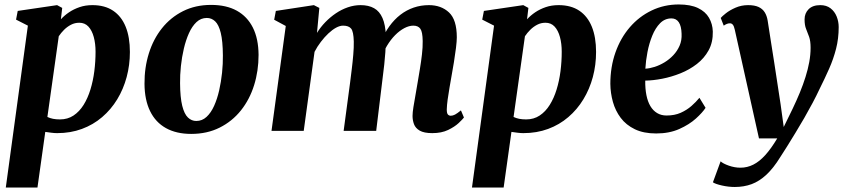

<svg xmlns="http://www.w3.org/2000/svg" viewBox="-20 -587 3794 861"><path d="M6 254 105 -472 52 -499 59.5 -538 236 -564 259 -551.5 253 -500.5Q268.5 -517.5 289.5 -531.8Q310.5 -546 336.8 -555Q363 -564 394.5 -564Q450 -564 487.2 -539Q524.5 -514 543.5 -467.2Q562.5 -420.5 562.5 -354Q562.5 -295.5 548 -241.5Q533.5 -187.5 505.8 -141.8Q478 -96 438 -61.8Q398 -27.5 347.2 -8.8Q296.5 10 236.5 10Q224 10 210.2 8.2Q196.5 6.5 183 4.5L148 254ZM192.5 -62.5Q204 -57 217.8 -54.2Q231.5 -51.5 249 -51.5Q283.5 -51.5 309.8 -69Q336 -86.5 354.8 -116.5Q373.5 -146.5 385.5 -185.5Q397.5 -224.5 403 -268Q408.5 -311.5 408.5 -355Q408.5 -391.5 400.5 -421Q392.5 -450.5 376.5 -467.8Q360.5 -485 335.5 -485Q315.5 -485 298.2 -476Q281 -467 267.2 -453.2Q253.5 -439.5 243.5 -424.5Z M926.5 -565Q995 -565 1042 -539Q1089 -513 1114 -463.2Q1139 -413.5 1139.5 -341Q1139.5 -269 1119.5 -205Q1099.5 -141 1060.5 -92Q1021.5 -43 965.2 -14.8Q909 13.5 837.5 13.5Q771 13.5 724.2 -12.5Q677.5 -38.5 653 -88.8Q628.5 -139 628 -211Q627.5 -283.5 647.5 -347.5Q667.5 -411.5 706.2 -460.2Q745 -509 800.8 -537Q856.5 -565 926.5 -565ZM907.5 -506.5Q881 -506.5 861.2 -488Q841.5 -469.5 827.5 -438.5Q813.5 -407.5 804.5 -369.2Q795.5 -331 791.2 -290.5Q787 -250 787.5 -213.5Q788 -149.5 797.2 -112.5Q806.5 -75.5 822.8 -60Q839 -44.5 860 -44.5Q886.5 -44.5 906.2 -62.8Q926 -81 940 -112Q954 -143 962.8 -181.5Q971.5 -220 975.8 -260.8Q980 -301.5 979.5 -338.5Q979 -403 970 -439.5Q961 -476 945 -491.2Q929 -506.5 907.5 -506.5Z M1412 -551.5 1401.5 -439.5Q1417 -465 1438.8 -487.5Q1460.5 -510 1486 -527.2Q1511.5 -544.5 1539.8 -554.2Q1568 -564 1597 -564Q1633 -564 1657.5 -550.2Q1682 -536.5 1695.2 -506.2Q1708.5 -476 1710.5 -426Q1710.5 -418.5 1710.5 -409.8Q1710.5 -401 1709.8 -391.5Q1709 -382 1707.5 -372.5L1688 -399Q1704 -438.5 1726 -469Q1748 -499.5 1775.5 -520.8Q1803 -542 1835.2 -553Q1867.5 -564 1903.5 -564Q1958.5 -564 1993.5 -531.2Q2028.5 -498.5 2028.5 -419.5Q2028.5 -403 2024.8 -372.2Q2021 -341.5 2015.5 -307.8Q2010 -274 2005 -247Q2000.5 -221.5 1995.8 -194Q1991 -166.5 1987.5 -141Q1984 -115.5 1983.5 -96.5Q1983.5 -78.5 1988.8 -73.2Q1994 -68 2001.5 -68Q2010.5 -68 2020.5 -73.2Q2030.5 -78.5 2047 -92L2060.5 -60Q2054.5 -52 2036.8 -35.2Q2019 -18.5 1989.5 -4.2Q1960 10 1918.5 10Q1881.5 10 1862.2 -1.2Q1843 -12.5 1836.5 -30.2Q1830 -48 1830 -67Q1830 -82.5 1834 -107.2Q1838 -132 1843.2 -161Q1848.5 -190 1853 -218Q1857.5 -245 1863 -277.8Q1868.5 -310.5 1872.2 -343Q1876 -375.5 1875.5 -403Q1875 -444 1865 -458Q1855 -472 1833.5 -472Q1814.5 -472 1793.5 -461Q1772.5 -450 1752.2 -429.8Q1732 -409.5 1715.2 -381.5Q1698.5 -353.5 1687.5 -319L1710.5 -402.5Q1710 -379.5 1708 -352.5Q1706 -325.5 1703.2 -298.2Q1700.5 -271 1697 -246.5L1667 0H1521L1550 -217Q1553.5 -245.5 1557.5 -277.5Q1561.5 -309.5 1564.2 -341.8Q1567 -374 1566.5 -400.5Q1565.5 -445.5 1554.5 -458.8Q1543.5 -472 1518.5 -472Q1504 -472 1487 -462.8Q1470 -453.5 1452.5 -437Q1435 -420.5 1418.8 -399.2Q1402.5 -378 1390.5 -354.5L1342 0H1197.5L1261.5 -470.5L1209.5 -498.5L1217 -538L1387.5 -564Z M2096.5 254 2195.5 -472 2142.5 -499 2150 -538 2326.5 -564 2349.5 -551.5 2343.5 -500.5Q2359 -517.5 2380 -531.8Q2401 -546 2427.2 -555Q2453.5 -564 2485 -564Q2540.5 -564 2577.8 -539Q2615 -514 2634 -467.2Q2653 -420.5 2653 -354Q2653 -295.5 2638.5 -241.5Q2624 -187.5 2596.2 -141.8Q2568.5 -96 2528.5 -61.8Q2488.5 -27.5 2437.8 -8.8Q2387 10 2327 10Q2314.5 10 2300.8 8.2Q2287 6.5 2273.5 4.5L2238.5 254ZM2283 -62.5Q2294.5 -57 2308.2 -54.2Q2322 -51.5 2339.5 -51.5Q2374 -51.5 2400.2 -69Q2426.5 -86.5 2445.2 -116.5Q2464 -146.5 2476 -185.5Q2488 -224.5 2493.5 -268Q2499 -311.5 2499 -355Q2499 -391.5 2491 -421Q2483 -450.5 2467 -467.8Q2451 -485 2426 -485Q2406 -485 2388.8 -476Q2371.5 -467 2357.8 -453.2Q2344 -439.5 2334 -424.5Z M3144 -103.5Q3130.5 -82.5 3100.8 -55.5Q3071 -28.5 3026.2 -8.5Q2981.5 11.5 2922.5 11.5Q2866 11.5 2826.8 -7.5Q2787.5 -26.5 2763.5 -58.5Q2739.5 -90.5 2728.5 -130Q2717.5 -169.5 2717 -211Q2717 -287 2740 -352Q2763 -417 2804.5 -465Q2846 -513 2902.2 -540Q2958.5 -567 3023.5 -567Q3076.5 -567 3110 -551Q3143.5 -535 3159.5 -507.2Q3175.5 -479.5 3176.5 -445.5Q3177.5 -397.5 3157.8 -361.5Q3138 -325.5 3105 -300Q3072 -274.5 3031.5 -258.2Q2991 -242 2949.8 -234Q2908.5 -226 2873.5 -225.5Q2873 -189 2878.8 -160.2Q2884.5 -131.5 2896.5 -111.2Q2908.5 -91 2926.8 -80Q2945 -69 2969 -69Q3005 -69 3032.5 -81.2Q3060 -93.5 3080.8 -111.8Q3101.5 -130 3116.5 -148.5ZM2991 -504.5Q2961.5 -504.5 2940.2 -483Q2919 -461.5 2905 -427Q2891 -392.5 2883.5 -353.5Q2876 -314.5 2874 -279Q2893.5 -280 2916 -287.2Q2938.5 -294.5 2960 -307.5Q2981.5 -320.5 2999.2 -339.2Q3017 -358 3027.5 -382Q3038 -406 3036.5 -435.5Q3035.5 -470 3024 -487.2Q3012.5 -504.5 2991 -504.5Z M3275 -454Q3271.5 -470 3266.2 -476.2Q3261 -482.5 3253.5 -482.5Q3246.5 -482.5 3240 -480Q3233.5 -477.5 3225.5 -472L3212 -506.5Q3217.5 -513.5 3234.8 -527.2Q3252 -541 3278.2 -552.5Q3304.5 -564 3335 -564Q3363.5 -564 3381.5 -555.8Q3399.5 -547.5 3409.2 -532Q3419 -516.5 3422.5 -494.5Q3429.5 -448 3437 -401.2Q3444.5 -354.5 3451.8 -307.2Q3459 -260 3466.2 -213Q3473.5 -166 3480.5 -119.5L3494.5 -17.5L3534.5 -99.5Q3552 -136 3566.8 -171.8Q3581.5 -207.5 3592.2 -241.8Q3603 -276 3609 -308.8Q3615 -341.5 3615 -372.5Q3615 -403 3608.5 -421.5Q3602 -440 3595 -456.8Q3588 -473.5 3588 -500Q3588 -527.5 3606.2 -545.8Q3624.5 -564 3658.5 -564Q3686 -564 3704.5 -549.8Q3723 -535.5 3732 -512.8Q3741 -490 3741 -465.5Q3741 -414 3729.2 -368.2Q3717.5 -322.5 3698 -278.5Q3678.5 -234.5 3655 -187.5Q3641.5 -158.5 3624 -125.5Q3606.5 -92.5 3586.8 -58.2Q3567 -24 3547.2 8.5Q3527.5 41 3510 69Q3492.5 97 3479 117.5Q3448.5 167 3416.8 196.5Q3385 226 3350.5 238.8Q3316 251.5 3275 251.5Q3247 251.5 3217.2 244.8Q3187.5 238 3177 230.5L3211.5 136.5Q3222 146.5 3248.2 155.8Q3274.5 165 3300.5 165Q3331 165 3358.2 151.2Q3385.5 137.5 3411.8 108.5Q3438 79.5 3465.5 33.5H3383.5Z"/></svg>

Font: Merriweather 28pt ExtraBold
Style: Italic
Weight: 800
Italic angle: -7.8°
Version: Version 2.101